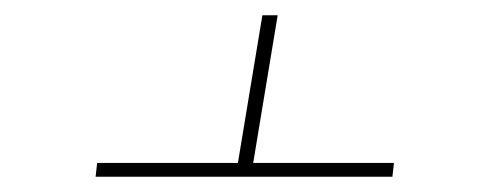

<svg xmlns="http://www.w3.org/2000/svg" viewBox="-20 -562 640 251"><path d="M105 -331 107 -349H291L323 -542H343L311 -349H495L493 -331Z"/></svg>

Font: Iosevka HT Thin Extended
Style: Italic
Weight: 100
Width: 7
Italic angle: -9°
Monospace: yes
Designer: Belleve Invis
Foundry: Belleve Invis
Version: Version 32.3.0; ttfautohint (v1.8.4)